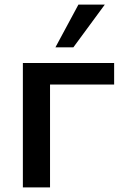

<svg xmlns="http://www.w3.org/2000/svg" viewBox="-20 -812 527 832"><path d="M196.8 0V-445.8H474.6V-539.1H79.1V0ZM297.9 -606.9 434.1 -792H319.8L220.2 -606.9Z"/></svg>

Font: Winston Medium
Style: Regular
Weight: 500
Designer: Vernon Adams, Kim Jin-seong, David Berlow, Cristiano Sobral
Foundry: The Winston Project Authors
Version: Version 3.004